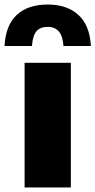

<svg xmlns="http://www.w3.org/2000/svg" viewBox="-65 -827 421 847"><path d="M43.5 0V-550H247.5V0ZM145.5 -807Q230.5 -807 280.8 -761.2Q331 -715.5 336 -624H215Q212 -668 194.5 -688.2Q177 -708.5 145.5 -708.5Q112 -708.5 95.5 -688.8Q79 -669 76 -624H-45Q-40 -716 9.2 -761.5Q58.5 -807 145.5 -807Z"/></svg>

Font: Encode Sans SemiCondensed Black
Style: Regular
Weight: 900
Width: 4
Designer: Multiple Designers
Foundry: Impallari Type
Version: Version 2.000